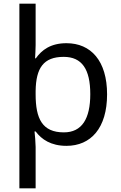

<svg xmlns="http://www.w3.org/2000/svg" viewBox="-20 -780 655 1040"><path d="M560 -269C560 -451 472 -546 340 -546C254 -546 206 -509 174 -464H170C171 -481 173 -517 173 -536V-760H85V240H173V16C173 -5 169 -53 167 -68H173C205 -25 256 10 340 10C472 10 560 -86 560 -269ZM469 -270C469 -137 424 -63 326 -63C209 -63 173 -137 173 -269V-288C175 -411 215 -472 325 -472C424 -472 469 -405 469 -270Z"/></svg>

Font: Noto Sans Mro
Style: Regular
Weight: 400
Designer: Monotype Design Team
Foundry: Monotype Imaging Inc.
Version: Version 2.001